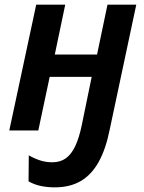

<svg xmlns="http://www.w3.org/2000/svg" viewBox="-20 -562 621 827"><path d="M216 245Q184 245 155.5 239Q127 233 103 219L104 107Q126 120 151.5 128.5Q177 137 205 137Q240 137 264 119.5Q288 102 304.5 66.5Q321 31 332 -22L375 -231H194L145 0H20L136 -542H261L216 -327H398L443 -542H567L453 -6Q436 80 405 135.5Q374 191 327.5 218Q281 245 216 245Z"/></svg>

Font: Noto Sans Display SemiBold
Style: Italic
Weight: 600
Italic angle: -12°
Designer: Monotype Design Team
Foundry: Monotype Imaging Inc.
Version: Version 2.003